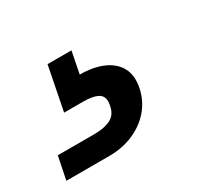

<svg xmlns="http://www.w3.org/2000/svg" viewBox="-160 -106 500 466"><g transform="rotate(-30 89.5 127.0)"><path d="M67 54Q104 54 131 65.5Q158 77 170.5 99.5Q183 122 176 156Q169 188 148.5 211.5Q128 235 97.5 248Q67 261 31 261H-90L-77 197H25Q54 197 71.5 188Q89 179 93 156Q98 133 84.5 124Q71 115 41 115H-12L12 -7H79Z"/></g></svg>

Font: Albert Sans Medium
Style: Italic
Weight: 500
Italic angle: -11.25°
Designer: Andreas Rasmussen
Foundry: a.Foundry
Version: Version 1.025